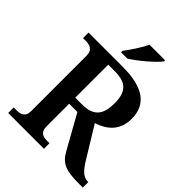

<svg xmlns="http://www.w3.org/2000/svg" viewBox="-256 -1069 1206 1206"><g transform="rotate(45 347.5 -465.5)"><path d="M264 -784V-771H320C379 -807 470 -886 495 -921V-931H357C336 -886 293 -822 264 -784ZM32 0H350V-49H333C294 -49 262 -56 262 -112V-312H335L459 -90C501 -14 547 0 669 0H695V-49H690C652 -49 625 -75 590 -131L462 -340C535 -363 607 -413 607 -522C607 -646 525 -714 334 -714H32V-665H54C89 -665 126 -657 126 -601V-112C126 -56 91 -49 54 -49H32ZM323 -366H262V-659H321C420 -659 462 -619 462 -516C462 -416 426 -366 323 -366Z"/></g></svg>

Font: Noto Serif Ethiopic SemiBold
Style: Regular
Weight: 600
Designer: Monotype Design Team
Foundry: Monotype Imaging Inc.
Version: Version 2.102